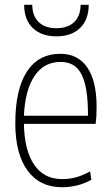

<svg xmlns="http://www.w3.org/2000/svg" viewBox="-20 -774 464 803"><path d="M239 9Q146 9 95 -61Q44 -131 44 -258Q44 -400 92.5 -474.5Q141 -549 233 -549Q306 -549 345 -492Q384 -435 384 -327Q384 -303 383 -287.5Q382 -272 380 -256H80Q82 -145 123 -85Q164 -25 239 -25Q271 -25 298 -32.5Q325 -40 357 -57L362 -22Q306 9 239 9ZM233 -515Q164 -515 124.5 -456.5Q85 -398 80 -290H348Q348 -353 341 -396Q334 -439 319.5 -465.5Q305 -492 283.5 -503.5Q262 -515 233 -515ZM216 -622Q153 -622 117 -657Q81 -692 81 -754H115Q115 -708 141.5 -682Q168 -656 216 -656Q264 -656 290.5 -682Q317 -708 317 -754H351Q351 -692 315 -657Q279 -622 216 -622Z"/></svg>

Font: Encode Sans Compressed
Style: Thin
Weight: 100
Designer: Pablo Impallari, Andres Torresi
Foundry: Pablo Impallari, Andres Torresi
Version: Version 1.000; ttfautohint (v1.00) -l 8 -r 50 -G 200 -x 14 -